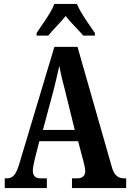

<svg xmlns="http://www.w3.org/2000/svg" viewBox="-20 -951 658 971"><path d="M165 -784V-771H224C246 -799 287 -838 312 -870C336 -838 378 -799 401 -771H460V-784C434 -822 387 -886 369 -931H255C238 -886 190 -822 165 -784ZM4 0H217V-49H186C156 -49 146 -65 146 -89C146 -107 154 -135 157 -151L179 -237H375L401 -139C405 -124 411 -100 411 -85C411 -61 395 -49 371 -49H344V0H618V-49H610C578 -49 558 -63 546 -105L372 -714H255L78 -124C60 -62 42 -49 13 -49H4ZM197 -294 250 -491C261 -534 271 -578 280 -618C287 -578 298 -534 311 -485L358 -294Z"/></svg>

Font: Noto Serif Tamil ExtraCondensed
Style: Bold Italic
Weight: 700
Width: 2
Italic angle: -12°
Designer: Indian Type Foundry, Tom Grace, and the Monotype Design Team
Foundry: Monotype Imaging Inc.
Version: Version 2.003